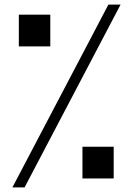

<svg xmlns="http://www.w3.org/2000/svg" viewBox="-20 -690 574 836"><path d="M87 126 505 -670H452L34 126ZM475 87V-51H339V87ZM199 -488V-626H62V-488Z"/></svg>

Font: Iranian Sans 
Style: Regular
Weight: 400
Designer: Hooman Mehr, Hadi Navid in Neviseh Pardaz Co. Ltd. (http://nevisa.com)
Foundry: http://font-store.ir
Version: 5.0.0 build 1/7/1393